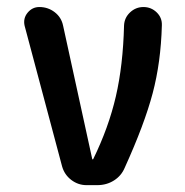

<svg xmlns="http://www.w3.org/2000/svg" viewBox="-20 -540 540 560"><path d="M161.1 -54.7 51.8 -464.8Q46.9 -486.3 60.5 -502.9Q74.2 -519.5 94.7 -519.5Q120.1 -519.5 139.6 -504.4Q159.2 -489.3 164.1 -464.8L249 -76.2Q249 -75.2 250 -75.2Q252 -75.2 252 -76.2Q296.9 -168 317.9 -258.8Q338.9 -349.6 341.8 -465.8Q342.8 -488.3 359.4 -503.9Q376 -519.5 398.4 -519.5Q420.9 -519.5 437 -503.9Q453.1 -488.3 452.1 -465.8Q449.2 -358.4 425.3 -268.1Q401.4 -177.7 343.8 -50.8Q334 -27.3 312.5 -13.7Q291 0 263.7 0H232.4Q208 0 188 -15.1Q168 -30.3 161.1 -54.7Z"/></svg>

Font: Rounded Mgen+ 1mn medium
Style: Regular
Weight: 500
Designer: [Source Han Sans]
Ryoko NISHIZUKA  (kana & ideographs); Paul D. Hunt (Latin, Greek & Cyrillic); Wenlong ZHANG  (bopomofo
Version: Version 1.059.20150602